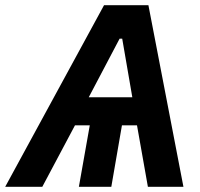

<svg xmlns="http://www.w3.org/2000/svg" viewBox="-67 -720 770 740"><path d="M-47 0H96L222 -237H279L237 0H362L403 -237H461L503 0H640L505 -700H334ZM275 -345 394 -571H404L443 -345Z"/></svg>

Font: Fixel Text 20240404 SemiBold
Style: Italic
Weight: 600
Width: 4
Italic angle: -10°
Designer: AlfaBravo + MacPaw
Foundry: Kyrylo Tkachov, Marchela Mozhyna, Serhii Makarenko, Maria Weinstein, Zakhar Kryvoshyya
Version: Version 1.211;Glyphs 3.2 (3225)